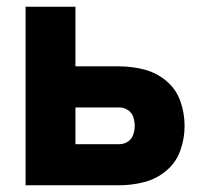

<svg xmlns="http://www.w3.org/2000/svg" viewBox="-20 -550 616 570"><path d="M56 0H335Q372 0 408.5 -9.5Q445 -19 474 -43.5Q503 -68 515.5 -103.5Q528 -139 528 -176Q528 -214 515.5 -249.5Q503 -285 474 -309.5Q445 -334 408.5 -343.5Q372 -353 335 -353H204V-530H56ZM204 -122V-231H335Q348 -231 359.5 -223.5Q371 -216 375.5 -203Q380 -190 380 -176Q380 -163 375.5 -150Q371 -137 359.5 -129.5Q348 -122 335 -122Z"/></svg>

Font: Iosevka Sparkle Heavy
Style: Regular
Weight: 900
Designer: Belleve Invis
Foundry: Belleve Invis
Version: Version 4.5.0; ttfautohint (v1.8.3)